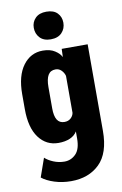

<svg xmlns="http://www.w3.org/2000/svg" viewBox="-98 -747 644 1014"><g transform="rotate(-10 223.5 -240.0)"><path d="M43.9 165.5Q68.4 185.5 110.4 199Q152.3 212.4 199.7 212.4Q294.4 212.4 352.3 155.8Q410.2 99.1 410.2 -20V-484.4H271L269.5 -442.4H268.1Q260.3 -460 235.1 -476.3Q210 -492.7 170.4 -492.7Q105 -492.7 64.5 -438Q23.9 -383.3 23.9 -284.7V-204.6Q23.9 -105 63.7 -51.5Q103.5 2 168.9 2Q204.6 2 230.5 -9.3Q256.3 -20.5 269 -42V-4.9Q269 53.2 243.4 78.9Q217.8 104.5 182.6 104.5Q151.9 104.5 123.8 92.8Q95.7 81.1 79.1 65.4ZM167 -183.6V-297.4Q167 -340.3 179.7 -361.8Q192.4 -383.3 219.7 -383.3Q238.3 -383.3 251.2 -370.1Q264.2 -356.9 268.6 -339.8V-141.6Q265.6 -125 252.4 -113.3Q239.3 -101.6 218.8 -101.6Q192.4 -101.6 179.7 -122.1Q167 -142.6 167 -183.6ZM145 -619.1Q145 -587.4 165.3 -565.7Q185.5 -543.9 223.6 -543.9Q262.2 -543.9 283 -565.7Q303.7 -587.4 303.7 -619.1Q303.7 -650.4 283.7 -671.1Q263.7 -691.9 224.6 -691.9Q186.5 -691.9 165.8 -670.9Q145 -649.9 145 -619.1Z"/></g></svg>

Font: Roboto Flex
Style: wght 700 wdth 25 opsz 34 GRAD 0.00 slnt 0.00 XTRA 468 XOPQ 96 YOPQ 79 YTLC 514 YTUC 712 YTAS 750 YTDE -203.00 YTFI 738
Weight: 700
Width: 1
Designer: Berlow after Robertson
Foundry: Google
Version: Version 3.100